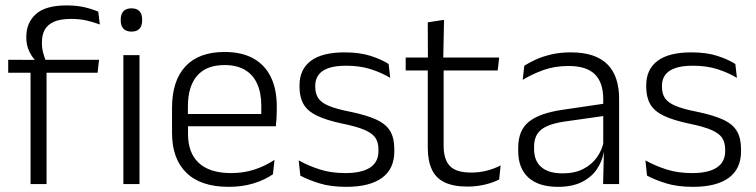

<svg xmlns="http://www.w3.org/2000/svg" viewBox="-20 -696 2858 726"><path d="M232 -675.5Q269 -675.5 297.8 -669Q326.5 -662.5 351.5 -652L357.5 -603.5Q331.5 -613 306 -618.8Q280.5 -624.5 249 -624.5Q208.5 -624.5 184.2 -613.8Q160 -603 149.2 -583.5Q138.5 -564 138.5 -536V-533.5Q138.5 -514 143.2 -496.5Q148 -479 153.5 -465L111 -462.5V-470.5Q99 -483.5 89.2 -505Q79.5 -526.5 79.5 -554V-556.5Q79.5 -610.5 116 -643Q152.5 -675.5 232 -675.5ZM95.5 0V-449.5H156V0ZM11 -421V-470L119 -469.5L143 -470H354.5L349 -421ZM446.5 0V-487.5H507.5V0ZM477 -576.5Q457 -576.5 446.8 -587.5Q436.5 -598.5 436.5 -619V-622.5Q436.5 -642.5 446.8 -653.5Q457 -664.5 477 -664.5Q497.5 -664.5 507.5 -653.5Q517.5 -642.5 517.5 -622.5V-619Q517.5 -598.5 507.5 -587.5Q497.5 -576.5 477 -576.5Z M845 10.5Q739.5 10.5 685 -42.5Q630.5 -95.5 630.5 -193.5V-288.5Q630.5 -390.5 681.2 -445Q732 -499.5 829 -499.5Q894 -499.5 938 -475Q982 -450.5 1004.2 -404.5Q1026.5 -358.5 1026.5 -294V-276.5Q1026.5 -262 1025.5 -247.5Q1024.5 -233 1023 -218.5H967Q968 -240.5 968 -260.2Q968 -280 968 -296.5Q968 -345.5 952.2 -379.8Q936.5 -414 905.8 -432Q875 -450 829 -450Q760.5 -450 725.5 -409.8Q690.5 -369.5 690.5 -293.5V-246L691 -238V-187.5Q691 -154 700.8 -127Q710.5 -100 730.8 -80.8Q751 -61.5 781.8 -51.5Q812.5 -41.5 853.5 -41.5Q901 -41.5 941.8 -54.8Q982.5 -68 1018 -91.5L1012 -37Q981 -15.5 938.5 -2.5Q896 10.5 845 10.5ZM662 -218.5V-265H1009.5V-218.5Z M1289 10.5Q1230 10.5 1187 -3Q1144 -16.5 1115.5 -32L1109.5 -89.5Q1145.5 -69.5 1188.5 -55.5Q1231.5 -41.5 1286.5 -41.5Q1347 -41.5 1379 -62.2Q1411 -83 1411 -124V-131Q1411 -157.5 1399.5 -174.8Q1388 -192 1358.5 -204.8Q1329 -217.5 1275 -228.5Q1213.5 -241.5 1178 -258.8Q1142.5 -276 1127.5 -302.5Q1112.5 -329 1112.5 -368V-373Q1112.5 -433.5 1155.2 -465.8Q1198 -498 1283.5 -498Q1340.5 -498 1382 -484.5Q1423.5 -471 1449.5 -454L1455.5 -401.5Q1423.5 -421 1382.5 -434.2Q1341.5 -447.5 1288.5 -447.5Q1248 -447.5 1222.2 -438.5Q1196.5 -429.5 1184.2 -412.5Q1172 -395.5 1172 -372.5V-368Q1172 -342 1183.5 -324.8Q1195 -307.5 1224 -295.5Q1253 -283.5 1304 -273.5Q1367 -260.5 1403.5 -243.5Q1440 -226.5 1455.5 -200Q1471 -173.5 1471 -132.5V-123.5Q1471 -57.5 1424.5 -23.5Q1378 10.5 1289 10.5Z M1748 9.5Q1694.5 9.5 1661.2 -6.5Q1628 -22.5 1612.8 -55.5Q1597.5 -88.5 1597.5 -137.5V-455.5H1657.5V-144.5Q1657.5 -93 1681.2 -68.2Q1705 -43.5 1761.5 -43.5Q1791.5 -43.5 1819.8 -50.5Q1848 -57.5 1873 -70.5L1867.5 -17.5Q1844 -5 1812.5 2.2Q1781 9.5 1748 9.5ZM1514 -429.5V-478.5H1867.5L1862 -429.5ZM1598 -471.5 1597.5 -611.5 1659 -621 1656 -471.5Z M2260.5 0 2263.5 -121.5 2261 -131V-288.5V-321Q2261 -384 2229.2 -415.2Q2197.5 -446.5 2129.5 -446.5Q2076.5 -446.5 2033 -430.5Q1989.5 -414.5 1956.5 -394L1962.5 -447.5Q1980.5 -459 2006 -470.8Q2031.5 -482.5 2064.8 -490.2Q2098 -498 2138 -498Q2187 -498 2221.8 -486Q2256.5 -474 2278.5 -451Q2300.5 -428 2310.8 -395.5Q2321 -363 2321 -322.5V0ZM2089.5 10.5Q2017 10.5 1978.2 -24.5Q1939.5 -59.5 1939.5 -125V-138Q1939.5 -202.5 1979.2 -235.2Q2019 -268 2108 -281L2271 -305L2274 -259L2115.5 -236.5Q2053.5 -227.5 2026.5 -205.8Q1999.5 -184 1999.5 -141.5V-132.5Q1999.5 -87.5 2027 -64Q2054.5 -40.5 2107.5 -40.5Q2153 -40.5 2185.2 -57Q2217.5 -73.5 2237.2 -101.2Q2257 -129 2263.5 -163.5L2275.5 -120.5H2263Q2257 -86 2236.8 -56Q2216.5 -26 2180.2 -7.8Q2144 10.5 2089.5 10.5Z M2600 10.5Q2541 10.5 2498 -3Q2455 -16.5 2426.5 -32L2420.5 -89.5Q2456.5 -69.5 2499.5 -55.5Q2542.5 -41.5 2597.5 -41.5Q2658 -41.5 2690 -62.2Q2722 -83 2722 -124V-131Q2722 -157.5 2710.5 -174.8Q2699 -192 2669.5 -204.8Q2640 -217.5 2586 -228.5Q2524.5 -241.5 2489 -258.8Q2453.5 -276 2438.5 -302.5Q2423.5 -329 2423.5 -368V-373Q2423.5 -433.5 2466.2 -465.8Q2509 -498 2594.5 -498Q2651.5 -498 2693 -484.5Q2734.5 -471 2760.5 -454L2766.5 -401.5Q2734.5 -421 2693.5 -434.2Q2652.5 -447.5 2599.5 -447.5Q2559 -447.5 2533.2 -438.5Q2507.5 -429.5 2495.2 -412.5Q2483 -395.5 2483 -372.5V-368Q2483 -342 2494.5 -324.8Q2506 -307.5 2535 -295.5Q2564 -283.5 2615 -273.5Q2678 -260.5 2714.5 -243.5Q2751 -226.5 2766.5 -200Q2782 -173.5 2782 -132.5V-123.5Q2782 -57.5 2735.5 -23.5Q2689 10.5 2600 10.5Z"/></svg>

Font: Anek Bangla Medium Light
Style: Regular
Weight: 300
Version: Version 1.003